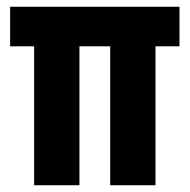

<svg xmlns="http://www.w3.org/2000/svg" viewBox="-20 -548 561 568"><path d="M81 0V-411H10V-528H511V-411H440V0H306V-411H215V0Z"/></svg>

Font: Bricolage Grotesque 10pt Condensed Bricolage Grotesque 10pt Condensed Regular
Style: Bold
Weight: 700
Width: 3
Designer: Mathieu Triay
Foundry: Atelier Triay
Version: Version 1.000; ttfautohint (v1.8.4.7-5d5b);gftools[0.9.32]